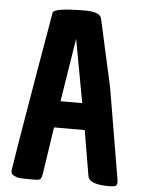

<svg xmlns="http://www.w3.org/2000/svg" viewBox="-55 -813 649 872"><g transform="rotate(5 269.5 -376.5)"><path d="M298 -769Q367 -769 373 -738L441 -431L510 -22Q512 -12 512 -3.5Q512 5 507 10.5Q502 16 473 16Q384 16 378 -22L343 -228H203L172 -21Q169 0 164.5 7Q160 14 152 15Q144 16 126 16H98Q63 16 54 12Q32 4 29 -6Q28 -11 28 -15Q28 -19 49 -147Q70 -275 100.5 -452Q131 -629 140.5 -684Q150 -739 151 -746Q155 -769 298 -769ZM268 -638 222 -349H321Z"/></g></svg>

Font: Chau Philomene One
Style: Regular
Weight: 400
Designer: Vicente Lamonaca
Foundry: TipoType
Version: Version 1.002